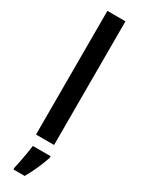

<svg xmlns="http://www.w3.org/2000/svg" viewBox="-257 -780 749 1022"><g transform="rotate(30 117.5 -269.5)"><path d="M173 0H62V-760H173ZM187 71Q175 108 157 148Q139 188 120 221H51V209Q55 191 60.5 164.5Q66 138 70.5 110Q75 82 78 61H187Z"/></g></svg>

Font: Noto Sans Kannada ExtraCondensed SemiBold
Style: Regular
Weight: 600
Width: 2
Designer: Jelle Bosma - Monotype Design Team
Foundry: Monotype Imaging Inc.
Version: Version 2.005; ttfautohint (v1.8.4.7-5d5b)